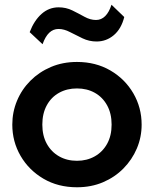

<svg xmlns="http://www.w3.org/2000/svg" viewBox="-20 -777 650 812"><path d="M305.5 15Q225.5 15 163.8 -21.2Q102 -57.5 67 -117.8Q32 -178 32 -250Q32 -303 52 -351Q72 -399 108.8 -435.8Q145.5 -472.5 195.5 -493.8Q245.5 -515 305.5 -515Q385 -515 446.8 -479Q508.5 -443 543.8 -382.5Q579 -322 579 -250Q579 -197 558.8 -149.2Q538.5 -101.5 502 -64.5Q465.5 -27.5 415.5 -6.2Q365.5 15 305.5 15ZM305.5 -97Q347.5 -97 380.8 -115.8Q414 -134.5 433 -168.8Q452 -203 452 -250Q452 -297 433 -331.5Q414 -366 381 -384.5Q348 -403 305.5 -403Q263 -403 229.8 -384.5Q196.5 -366 177.8 -331.5Q159 -297 159 -250Q159 -203 178 -168.8Q197 -134.5 230 -115.8Q263 -97 305.5 -97ZM160 -590 105.5 -641Q124.5 -690.5 155.8 -718.2Q187 -746 228 -746Q259.5 -746 286.2 -732.8Q313 -719.5 337.5 -706Q362 -692.5 386 -692.5Q408.5 -692.5 425 -709Q441.5 -725.5 451.5 -757L505.5 -705Q493 -655 461.2 -628.2Q429.5 -601.5 388.5 -601.5Q357 -601.5 329.2 -614.8Q301.5 -628 276.2 -641.2Q251 -654.5 227.5 -654.5Q205 -654.5 188.2 -638.5Q171.5 -622.5 160 -590Z"/></svg>

Font: Geologica Roman Medium
Style: Regular
Weight: 500
Designer: Sindre Bremnes, Frode Helland
Foundry: Monokrom Skriftforlag AS
Version: Version 1.010;gftools[0.9.28]